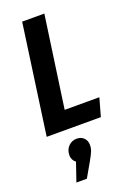

<svg xmlns="http://www.w3.org/2000/svg" viewBox="-185 -758 784 1139"><g transform="rotate(-20 206.5 -188.5)"><path d="M253 -692 171 -114H390L358 0H16L113 -692ZM241 132Q241 153 233.5 172Q226 191 206 226L155 315H89L129 198Q105 179 105 150Q105 115 126.5 93Q148 71 179 71Q207 71 224 88.5Q241 106 241 132Z"/></g></svg>

Font: Fira Sans Extra Condensed SemiBold
Style: Italic
Weight: 600
Width: 3
Italic angle: -8°
Designer: Carrois Corporate & Edenspiekermann AG
Foundry: Carrois Corporate GbR & Edenspiekermann AG
Version: Version 4.203